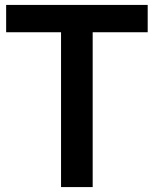

<svg xmlns="http://www.w3.org/2000/svg" viewBox="-20 -760 625 780"><path d="M228 0V-629H5V-740H580V-629H356.5V0Z"/></svg>

Font: Encode Sans SemiCondensed SemiCondensed SemiBold
Style: Regular
Weight: 600
Width: 4
Designer: Multiple Designers
Foundry: Impallari Type
Version: Version 3.000; ttfautohint (v1.8.3) -l 8 -r 50 -G 200 -x 14 